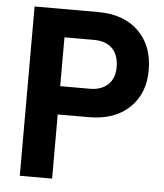

<svg xmlns="http://www.w3.org/2000/svg" viewBox="-51 -735 667 780"><g transform="rotate(5 283.0 -345.0)"><path d="M482.4 -631.8Q543 -573.2 543 -472.7Q543 -377 482.4 -319.3Q421.9 -261.7 317.4 -261.7H190.4V0H58.6V-690.4H317.4Q422.9 -690.4 482.4 -631.8ZM384.8 -402.3Q412.1 -427.7 412.1 -472.7Q412.1 -523.4 385.7 -549.8Q359.4 -576.2 310.5 -576.2H190.4V-377H310.5Q357.4 -377 384.8 -402.3Z"/></g></svg>

Font: DINish
Style: Bold
Weight: 700
Designer: Bert Driehuis
Foundry: Playbeing
Version: Version 3.008; git-95204e4c-release